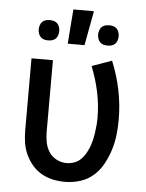

<svg xmlns="http://www.w3.org/2000/svg" viewBox="-55 -810 659 866"><g transform="rotate(5 275.0 -377.0)"><path d="M271 12Q243 12 215.5 6Q188 0 164 -14Q140 -28 122 -49.5Q104 -71 92.5 -96.5Q81 -122 77 -149.5Q73 -177 73 -205V-530H170V-205Q170 -182 174.5 -158.5Q179 -135 191.5 -115.5Q204 -96 225.5 -84.5Q247 -73 271 -73Q288 -73 304.5 -78.5Q321 -84 334 -96Q347 -108 355.5 -122.5Q364 -137 370.5 -153Q377 -169 381 -186Q385 -203 387.5 -220Q390 -237 391.5 -254Q393 -271 393 -288Q393 -348 380.5 -406Q368 -464 346 -519L436 -551Q462 -488 475.5 -422Q489 -356 489 -288Q489 -253 485 -218.5Q481 -184 470.5 -150.5Q460 -117 443 -86Q426 -55 400 -32Q374 -9 340 1.5Q306 12 271 12ZM410 -617Q400 -617 391 -619.5Q382 -622 375.5 -628.5Q369 -635 366 -644.5Q363 -654 363 -663Q363 -672 366 -681.5Q369 -691 375.5 -697.5Q382 -704 391 -706.5Q400 -709 410 -709Q419 -709 428 -706.5Q437 -704 443.5 -697.5Q450 -691 453 -681.5Q456 -672 456 -663Q456 -654 453 -644.5Q450 -635 443.5 -628.5Q437 -622 428 -619.5Q419 -617 410 -617ZM140 -617Q131 -617 122 -619.5Q113 -622 106.5 -628.5Q100 -635 97 -644.5Q94 -654 94 -663Q94 -672 97 -681.5Q100 -691 106.5 -697.5Q113 -704 122 -706.5Q131 -709 140 -709Q150 -709 159 -706.5Q168 -704 174.5 -697.5Q181 -691 184 -681.5Q187 -672 187 -663Q187 -654 184 -644.5Q181 -635 174.5 -628.5Q168 -622 159 -619.5Q150 -617 140 -617ZM230 -610 242 -766H335L306 -610Z"/></g></svg>

Font: Lode Dark
Style: Bold
Weight: 700
Monospace: yes
Designer: Belleve Invis
Foundry: Belleve Invis
Version: Version 29.2.0; ttfautohint (v1.8.3)